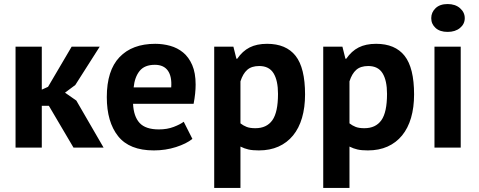

<svg xmlns="http://www.w3.org/2000/svg" viewBox="-20 -731 2373 951"><path d="M222 -207H187V0H57V-500H187V-287L218 -301L335 -500H474L353 -310L302 -272L358 -233L493 0H344Z M933 -43Q903 -19 851.5 -2.5Q800 14 742 14Q621 14 565 -56.5Q509 -127 509 -250Q509 -382 572 -448Q635 -514 749 -514Q787 -514 823 -504Q859 -494 887 -471Q915 -448 932 -409Q949 -370 949 -312Q949 -291 946.5 -267Q944 -243 939 -217H639Q642 -154 671.5 -122Q701 -90 767 -90Q808 -90 840.5 -102.5Q873 -115 890 -128ZM747 -410Q696 -410 671.5 -379.5Q647 -349 642 -298H828Q832 -352 811.5 -381Q791 -410 747 -410Z M1041 -500H1136L1151 -440H1155Q1181 -478 1216.5 -496Q1252 -514 1303 -514Q1397 -514 1444 -454.5Q1491 -395 1491 -263Q1491 -199 1476 -147.5Q1461 -96 1431.5 -60Q1402 -24 1359.5 -5Q1317 14 1262 14Q1231 14 1211 9.5Q1191 5 1171 -5V200H1041ZM1264 -404Q1226 -404 1204.5 -385Q1183 -366 1171 -328V-120Q1185 -109 1201.5 -102.5Q1218 -96 1245 -96Q1301 -96 1329 -135.5Q1357 -175 1357 -266Q1357 -332 1335 -368Q1313 -404 1264 -404Z M1581 -500H1676L1691 -440H1695Q1721 -478 1756.5 -496Q1792 -514 1843 -514Q1937 -514 1984 -454.5Q2031 -395 2031 -263Q2031 -199 2016 -147.5Q2001 -96 1971.5 -60Q1942 -24 1899.5 -5Q1857 14 1802 14Q1771 14 1751 9.5Q1731 5 1711 -5V200H1581ZM1804 -404Q1766 -404 1744.5 -385Q1723 -366 1711 -328V-120Q1725 -109 1741.5 -102.5Q1758 -96 1785 -96Q1841 -96 1869 -135.5Q1897 -175 1897 -266Q1897 -332 1875 -368Q1853 -404 1804 -404Z M2132 -500H2262V0H2132ZM2116 -641Q2116 -670 2137.5 -690.5Q2159 -711 2197 -711Q2235 -711 2258.5 -690.5Q2282 -670 2282 -641Q2282 -612 2258.5 -592.5Q2235 -573 2197 -573Q2159 -573 2137.5 -592.5Q2116 -612 2116 -641Z"/></svg>

Font: PTSans
Style: Bold
Weight: 700
Designer: A.Korolkova, O.Umpeleva, V.Yefimov
Foundry: ParaType Ltd
Version: Version 2.003W OFL